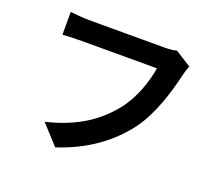

<svg xmlns="http://www.w3.org/2000/svg" viewBox="-128 -902 1255 1120"><g transform="rotate(20 500.0 -342.5)"><path d="M889 -666 790 -729C764 -722 732 -721 712 -721C656 -721 324 -721 250 -721C217 -721 160 -726 130 -729V-588C156 -590 204 -592 249 -592C324 -592 655 -592 715 -592C702 -507 664 -393 598 -310C517 -209 404 -122 206 -75L315 44C493 -13 626 -112 717 -232C800 -343 844 -498 867 -596C872 -617 880 -646 889 -666Z"/></g></svg>

Font: Noto Sans JP
Style: Bold
Weight: 700
Designer: Ryoko NISHIZUKA 西塚涼子 (kana, bopomofo & ideographs); Paul D. Hunt (Latin, Greek & Cyrillic); Sandoll Communications 산돌커뮤니
Foundry: Adobe
Version: Version 2.004;hotconv 1.0.118;makeotfexe 2.5.65603